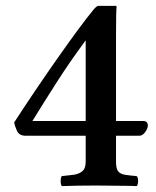

<svg xmlns="http://www.w3.org/2000/svg" viewBox="-20 -630 530 652"><path d="M467 -219Q482 -219 482 -203Q482 -194 473 -181.5Q464 -169 453 -169H374V-81Q374 -57 381.5 -48Q389 -39 404.5 -36.5Q420 -34 444 -32Q449 -28 449 -15.5Q449 -3 444 2Q428 1 403.5 1Q379 1 353.5 0.5Q328 0 308 0Q274 0 244 0.5Q214 1 190 2Q186 -3 186 -15.5Q186 -28 190 -32Q212 -34 230 -36.5Q248 -39 259.5 -48.5Q271 -58 271 -81V-169H67Q45 -169 37.5 -186Q30 -203 28 -214Q63 -268 100.5 -323.5Q138 -379 174.5 -431Q211 -483 243 -526.5Q275 -570 299 -599Q302 -602 306 -606Q310 -610 315 -610H374L376 -608Q375 -602 374.5 -575.5Q374 -549 374 -511V-219ZM271 -493Q219 -423 173.5 -352Q128 -281 90 -219H271Z"/></svg>

Font: Libertinus Serif SemiBold
Style: Regular
Weight: 600
Designer: Philipp H. Poll, Khaled Hosny
Foundry: Caleb Maclennan
Version: Version 7.051;RELEASE